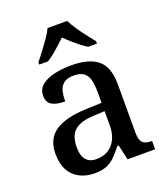

<svg xmlns="http://www.w3.org/2000/svg" viewBox="-141 -866 855 976"><g transform="rotate(-20 286.5 -378.0)"><path d="M204 10Q160 10 124.5 -7.5Q89 -25 69 -61Q49 -97 49 -151Q49 -231 105 -269.5Q161 -308 276 -312L358 -315V-373Q358 -409 352 -436Q346 -463 327.5 -478.5Q309 -494 272 -494Q237 -494 218.5 -480Q200 -466 193.5 -442Q187 -418 187 -385Q139 -385 115 -400Q91 -415 91 -449Q91 -485 116.5 -506Q142 -527 184.5 -537Q227 -547 278 -547Q373 -547 420.5 -508Q468 -469 468 -375V-117Q468 -89 474 -73.5Q480 -58 494 -51.5Q508 -45 530 -45H533V0H384L366 -81H358Q337 -54 317 -33.5Q297 -13 271 -1.5Q245 10 204 10ZM236 -55Q274 -55 301 -71.5Q328 -88 343 -119Q358 -150 358 -191V-270L300 -267Q247 -265 217 -250.5Q187 -236 174.5 -210Q162 -184 162 -146Q162 -116 170 -96Q178 -76 194.5 -65.5Q211 -55 236 -55ZM127 -619Q143 -638 162.5 -664Q182 -690 201 -717Q220 -744 230 -766H336Q347 -744 365 -717Q383 -690 403.5 -664Q424 -638 439 -619V-606H391Q374 -617 354 -632.5Q334 -648 315.5 -664.5Q297 -681 282 -696Q267 -681 248.5 -664.5Q230 -648 211 -632.5Q192 -617 174 -606H127Z"/></g></svg>

Font: Noto Serif Hebrew Medium
Style: Regular
Weight: 500
Version: Version 2.003